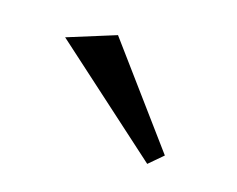

<svg xmlns="http://www.w3.org/2000/svg" viewBox="-43 -820 367 297"><g transform="rotate(15 140.5 -671.5)"><path d="M115.2 -762.2 233.4 -601.1 210.4 -581.5 37.1 -737.8Z"/></g></svg>

Font: Habibi
Style: Regular
Weight: 400
Designer: Magnus Gaarde
Foundry: Magnus Gaarde
Version: Version 1.001